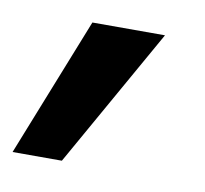

<svg xmlns="http://www.w3.org/2000/svg" viewBox="-90 -186 372 349"><g transform="rotate(10 95.5 -11.5)"><path d="M-47 117 55 -140H189L44 117Z"/></g></svg>

Font: DM Sans 28pt ExtraBold
Style: Italic
Weight: 800
Italic angle: -10°
Version: Version 4.004;gftools[0.9.30]